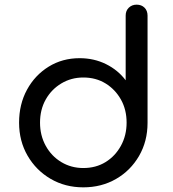

<svg xmlns="http://www.w3.org/2000/svg" viewBox="-20 -801 744 825"><path d="M338 4Q260 4 197.5 -32.5Q135 -69 98.5 -132Q62 -195 62 -274Q62 -353 96 -415.5Q130 -478 189 -514.5Q248 -551 322 -551Q384 -551 435.5 -525.5Q487 -500 520 -456V-734Q520 -755 533.5 -768Q547 -781 567 -781Q588 -781 601 -768Q614 -755 614 -734V-273Q614 -194 577.5 -131Q541 -68 478.5 -32Q416 4 338 4ZM338 -79Q392 -79 433.5 -104.5Q475 -130 499.5 -174.5Q524 -219 524 -274Q524 -330 499.5 -373.5Q475 -417 433.5 -442.5Q392 -468 338 -468Q286 -468 243.5 -442.5Q201 -417 176.5 -373.5Q152 -330 152 -274Q152 -219 176.5 -174.5Q201 -130 243.5 -104.5Q286 -79 338 -79Z"/></svg>

Font: Comfortaa SemiBold
Style: Regular
Weight: 600
Designer: Johan Aakerlund
Foundry: Johan Aakerlund
Version: Version 3.104; ttfautohint (v1.8.1.43-b0c9)